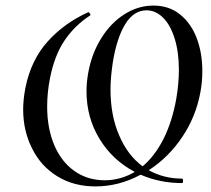

<svg xmlns="http://www.w3.org/2000/svg" viewBox="-20 -656 757 688"><path d="M95 -124Q63 -187 63 -264Q63 -299 71 -341Q91 -441 151 -507.5Q211 -574 296 -612Q299 -613 302.5 -607Q306 -601 302 -600Q247 -564 211 -510.5Q175 -457 159 -375Q149 -324 149 -274Q149 -196 174.5 -136Q200 -76 247 -43Q294 -10 355 -10Q412 -10 463 -40Q383 -82 336.5 -158.5Q290 -235 290 -329Q290 -361 296 -394Q308 -463 342.5 -518.5Q377 -574 426 -605Q475 -636 530 -636Q586 -636 625.5 -604Q665 -572 685 -519Q705 -466 705 -402Q705 -361 698 -325Q682 -238 633 -165Q584 -92 513 -46Q567 -16 632 -16Q636 -16 636 -8Q636 0 632 0Q553 0 484 -30Q406 12 322 12Q244 12 185 -24.5Q126 -61 95 -124ZM407 -171Q437 -100 491 -60Q535 -97 566 -158.5Q597 -220 612 -304Q621 -358 621 -406Q621 -469 606 -517.5Q591 -566 564.5 -592.5Q538 -619 505 -619Q459 -619 428.5 -569Q398 -519 384 -431Q376 -377 376 -335Q376 -242 407 -171Z"/></svg>

Font: CormorantInfant-MediumItalic
Style: Italic
Weight: 500
Italic angle: -10°
Designer: Christian Thalmann (Catharsis Fonts)
Foundry: Catharsis Fonts
Version: Version 3.303